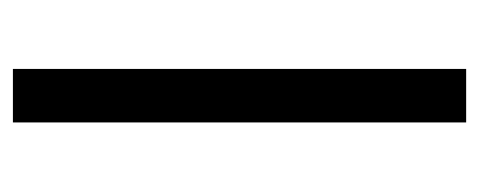

<svg xmlns="http://www.w3.org/2000/svg" viewBox="-248 -512 760 305"><g transform="rotate(-90 132.5 -360.0)"><path d="M175 -720V0H90V-720Z"/></g></svg>

Font: Carrois Gothic
Style: Regular
Weight: 400
Designer: Ralph du Carrois
Foundry: Ralph du Carrois
Version: Version 1.001